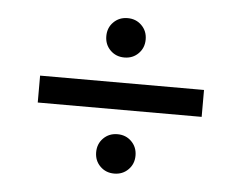

<svg xmlns="http://www.w3.org/2000/svg" viewBox="-37 -509 586 465"><g transform="rotate(5 256.0 -277.0)"><path d="M56.6 -308.6H455.1V-243.2H56.6ZM221.7 -101.6Q208 -115.2 208 -135.7Q208 -156.2 221.7 -169.9Q235.4 -183.6 255.9 -183.6Q276.4 -183.6 290 -169.9Q303.7 -156.2 303.7 -135.7Q303.7 -115.2 290 -101.6Q276.4 -87.9 255.9 -87.9Q235.4 -87.9 221.7 -101.6ZM221.7 -383.8Q208 -397.5 208 -418Q208 -438.5 221.7 -452.1Q235.4 -465.8 255.9 -465.8Q276.4 -465.8 290 -452.1Q303.7 -438.5 303.7 -418Q303.7 -397.5 290 -383.8Q276.4 -370.1 255.9 -370.1Q235.4 -370.1 221.7 -383.8Z"/></g></svg>

Font: DINish
Style: Regular
Weight: 400
Designer: Bert Driehuis
Foundry: Playbeing
Version: Version 3.008; git-95204e4c-release